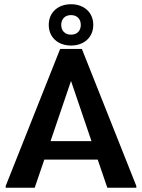

<svg xmlns="http://www.w3.org/2000/svg" viewBox="-20 -879 665 899"><path d="M312.5 -665.8C372.5 -665.8 416.7 -703.3 416.7 -762.5C416.7 -821.7 372.5 -859.2 312.5 -859.2C252.5 -859.2 208.3 -821.7 208.3 -762.5C208.3 -703.3 252.5 -665.8 312.5 -665.8ZM312.5 -716.7C283.3 -716.7 266.7 -735.8 266.7 -762.5C266.7 -789.2 283.3 -808.3 312.5 -808.3C341.7 -808.3 358.3 -789.2 358.3 -762.5C358.3 -735.8 341.7 -716.7 312.5 -716.7ZM618.3 0V-8.3L363.3 -650H261.7L6.7 -8.3V0H142.5L187.5 -131.7H437.5L482.5 0ZM408.3 -218.3H216.7L312.5 -500Z"/></svg>

Font: Boon SemiBold
Style: Regular
Weight: 600
Designer: Sungsit Sawaiwan
Foundry: FontUni
Version: Version 2.0